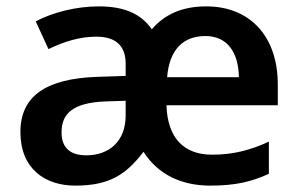

<svg xmlns="http://www.w3.org/2000/svg" viewBox="-20 -623 937 602"><path d="M627 -603C551 -603 496 -578 456 -531C422 -581 367 -603 290 -603C218 -603 145 -584 92 -556L132 -469C179 -492 229 -508 282 -508C338 -508 374 -484 374 -423V-385L283 -382C123 -376 44 -321 44 -209C44 -94 121 -41 216 -41C325 -41 376 -77 430 -147C475 -76 549 -41 639 -41C718 -41 768 -53 823 -78V-179C765 -152 711 -138 645 -138C555 -138 505 -192 502 -293H851V-358C851 -511 762 -603 627 -603ZM624 -510C694 -510 728 -457 729 -381H504C511 -467 554 -510 624 -510ZM311 -305 374 -307V-261C374 -178 320 -136 251 -136C204 -136 173 -156 173 -208C173 -266 207 -301 311 -305Z"/></svg>

Font: Noto Sans Tamil UI SemiBold
Style: Regular
Weight: 600
Designer: Jelle Bosma - Monotype Design Team
Foundry: Monotype Imaging Inc.
Version: Version 2.004